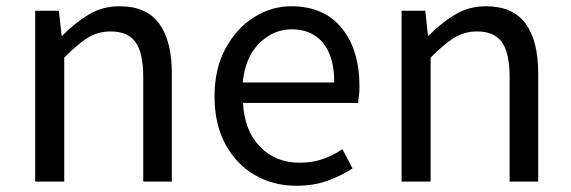

<svg xmlns="http://www.w3.org/2000/svg" viewBox="-20 -577 1814 610"><path d="M91.8 0V-543H167L175.8 -463.9H178.2Q216.3 -502.9 260.5 -530Q304.7 -557.1 359.9 -557.1Q445.3 -557.1 485.6 -502.2Q525.9 -447.3 525.9 -344.2V0H435.1V-332Q435.1 -408.7 410.6 -442.9Q386.2 -477.1 332 -477.1Q290 -477.1 257.3 -456.1Q224.6 -435.1 184.1 -394V0Z M921.9 13.2Q849.1 13.2 790.3 -20.5Q731.4 -54.2 696.5 -117.9Q661.6 -181.6 661.6 -271Q661.6 -359.4 696.8 -423.6Q731.9 -487.8 787.4 -522.5Q842.8 -557.1 904.8 -557.1Q1009.3 -557.1 1065.7 -487.8Q1122.1 -418.5 1122.1 -301.8Q1122.1 -287.1 1120.6 -273.9Q1119.1 -260.7 1117.7 -250H752Q756.3 -163.1 805.4 -111.6Q854.5 -60.1 931.6 -60.1Q971.7 -60.1 1004.4 -71.3Q1037.1 -82.5 1067.9 -103L1100.1 -42Q1064.5 -18.6 1020.5 -2.7Q976.6 13.2 921.9 13.2ZM751 -314.9H1042Q1042 -397.5 1006.3 -440.7Q970.7 -483.9 906.7 -483.9Q849.1 -483.9 804.2 -439.9Q759.3 -396 751 -314.9Z M1255.9 0V-543H1331.1L1339.8 -463.9H1342.3Q1380.4 -502.9 1424.6 -530Q1468.8 -557.1 1523.9 -557.1Q1609.4 -557.1 1649.7 -502.2Q1689.9 -447.3 1689.9 -344.2V0H1599.1V-332Q1599.1 -408.7 1574.7 -442.9Q1550.3 -477.1 1496.1 -477.1Q1454.1 -477.1 1421.4 -456.1Q1388.7 -435.1 1348.1 -394V0Z"/></svg>

Font: Source Han Sans CN
Style: Regular
Weight: 400
Designer: Ryoko NISHIZUKA  (kana, bopomofo & ideographs); Paul D. Hunt (Latin, Greek & Cyrillic); Sandoll Communications , Soo-you
Foundry: Adobe
Version: Version 2.004;hotconv 1.0.118;makeotfexe 2.5.65603